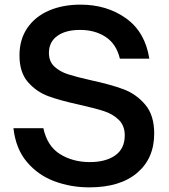

<svg xmlns="http://www.w3.org/2000/svg" viewBox="-20 -795 729 828"><path d="M38 -242H167Q184 -164 239.5 -130Q295 -96 367 -96Q436 -96 477 -125Q518 -154 518 -211Q518 -253 492.5 -278Q467 -303 429 -315.5Q391 -328 324 -343Q241 -361 189 -380Q137 -399 100.5 -441Q64 -483 64 -556Q64 -625 98 -674.5Q132 -724 191.5 -749.5Q251 -775 327 -775Q441 -775 523.5 -716Q606 -657 624 -542H497Q482 -605 436 -635.5Q390 -666 325 -666Q263 -666 227 -640Q191 -614 191 -567Q191 -530 214.5 -508Q238 -486 274 -474.5Q310 -463 372 -449Q460 -430 514 -409.5Q568 -389 606.5 -343.5Q645 -298 645 -219Q645 -112 571.5 -49.5Q498 13 365 13Q286 13 215.5 -13Q145 -39 96.5 -96Q48 -153 38 -242Z"/></svg>

Font: Open Sauce One SemiBold
Style: Regular
Weight: 600
Designer: Alfredo Marco Pradil
Foundry: Creative Sauce Fz LLC
Version: Version 1.477